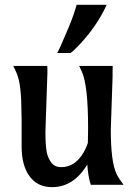

<svg xmlns="http://www.w3.org/2000/svg" viewBox="-20 -767 577 797"><path d="M447.3 -447.3 439.9 -229Q439.9 -95.7 463.4 -45.9Q471.7 -27.8 492.7 0H356.9Q345.7 -33.2 342.3 -84Q285.6 9.8 196.3 9.8Q134.8 9.8 102.1 -36.1Q69.8 -80.6 69.8 -158.2V-224.1Q69.8 -246.1 69.8 -269L68.8 -313.5Q68.4 -356 66.2 -379.6Q64 -403.3 61.3 -419.2Q58.6 -435.1 54.7 -447.5Q50.8 -460 45.9 -470.7L35.2 -493.2H176.3Q176.8 -485.4 176.8 -478.5V-464.4Q176.8 -464.4 168.5 -219.2Q168.5 -147.5 177.7 -121.6Q187 -95.7 200 -84.5Q212.9 -73.2 234.4 -73.2Q292.5 -73.2 328.6 -136.7Q338.4 -154.8 344.7 -173.3Q345.7 -200.7 345.7 -235.4Q345.7 -413.6 319.3 -470.7L308.6 -493.2H447.8Q447.3 -481 447.3 -470.7ZM422.9 -747.1Q379.9 -653.3 301.8 -573.2Q283.2 -554.2 272.9 -546.9H217.3Q223.1 -557.1 231.4 -575.2Q272.9 -668.9 285.4 -706.5Q297.9 -744.1 297.9 -747.1Z"/></svg>

Font: Amarante
Style: Regular
Weight: 400
Designer: Karolina Lach
Foundry: Sorkin Type Co.
Version: Version 1.001